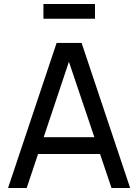

<svg xmlns="http://www.w3.org/2000/svg" viewBox="-20 -933 686 953"><path d="M195.5 -840V-913H451.5V-840ZM20 0 261 -720H385L626 0H533.5L308 -668H336L112.5 0ZM136 -168.5V-252H510V-168.5Z"/></svg>

Font: Manrope ExtraLight Medium
Style: Regular
Weight: 500
Version: Version 4.504